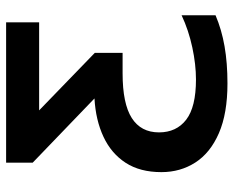

<svg xmlns="http://www.w3.org/2000/svg" viewBox="-88 -666 764 628"><g transform="rotate(-90 294.0 -352.0)"><path d="M335 10Q237 10 172.5 -18Q108 -46 76.5 -95Q45 -144 45 -206Q45 -276 75.5 -323Q106 -370 160.5 -395.5Q215 -421 286 -425L76 -627V-714H535V-606H247L435 -424V-333H368Q269 -333 222 -303Q175 -273 175 -214Q175 -157 216.5 -125Q258 -93 348 -93Q397 -93 453 -105Q509 -117 558 -140V-29Q511 -9 456.5 0.5Q402 10 335 10Z"/></g></svg>

Font: Noto Sans SemiBold
Style: Regular
Weight: 600
Designer: Monotype Design Team
Foundry: Monotype Imaging Inc.
Version: Version 2.007